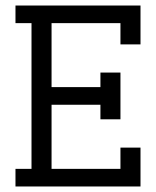

<svg xmlns="http://www.w3.org/2000/svg" viewBox="-20 -674 570 702"><path d="M420.4 -237.8H347.2V-291H168.5V-56.6H420.4V-134.3H493.7V7.8H36.6V-56.6H95.2V-589.4H36.6V-653.8H493.7V-511.7H420.4V-589.4H168.5V-355.5H347.2V-408.7H420.4Z"/></svg>

Font: AzarMehrMonospaced
Style: SerifBold
Weight: 1
Designer: Amin Abedi
Version: Version 1.00